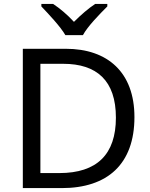

<svg xmlns="http://www.w3.org/2000/svg" viewBox="-20 -964 770 984"><path d="M315 -784H405C429 -829 492 -893 530 -931V-944H468C433 -921 395 -888 359 -852C326 -888 287 -921 252 -944H192V-931C228 -893 289 -829 315 -784ZM669 -364C669 -593 532 -714 317 -714H97V0H296C531 0 669 -123 669 -364ZM574 -361C574 -173 477 -77 284 -77H187V-637H304C476 -637 574 -551 574 -361Z"/></svg>

Font: Noto Sans Gurmukhi UI
Style: Regular
Weight: 400
Designer: Jelle Bosma - Monotype Design Team
Foundry: Monotype Imaging Inc.
Version: Version 2.004